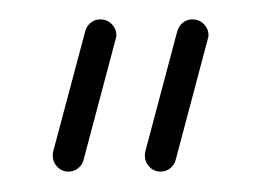

<svg xmlns="http://www.w3.org/2000/svg" viewBox="-20 -611 264 193"><path d="M189.6 -575.6Q189.6 -574.1 188.9 -571.9L156.7 -450.7Q155.6 -445.6 151.3 -442Q147 -438.5 141.5 -438.5Q134.8 -438.5 130.2 -443.3Q125.6 -448.1 125.6 -454.8L125.9 -458.1L158.1 -579.3Q159.6 -584.8 163.7 -588.1Q167.8 -591.5 173.3 -591.5Q180.4 -591.5 185 -586.7Q189.6 -581.9 189.6 -575.6ZM97 -575.6Q97 -574.1 96.3 -571.9L64.1 -450.7Q63 -445.6 58.7 -442Q54.4 -438.5 48.9 -438.5Q42.2 -438.5 37.6 -443.3Q33 -448.1 33 -454.8L33.3 -458.1L65.6 -579.3Q67 -584.8 71.1 -588.1Q75.2 -591.5 80.7 -591.5Q87.8 -591.5 92.4 -586.7Q97 -581.9 97 -575.6Z"/></svg>

Font: 26F Galaxy Hebrew Ultra Light
Style: Regular
Weight: 200
Designer: C₂₉H₂₅N₃O₅
Version: Version 1.000